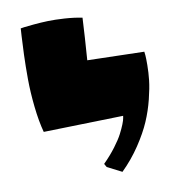

<svg xmlns="http://www.w3.org/2000/svg" viewBox="-97 -1016 1016 1102"><g transform="rotate(-10 410.5 -465.5)"><path d="M586.9 -318.4 122.1 -306.6Q104.5 -371.6 95.2 -457.3Q85.9 -543 85.4 -619.9Q85 -696.8 87.4 -763.2Q89.8 -829.6 92.5 -871.6Q95.2 -913.6 95.2 -914.6Q103 -916 116.9 -918Q130.9 -919.9 172.9 -923.8Q214.8 -927.7 255.9 -929Q296.9 -930.2 352.3 -926.8Q407.7 -923.3 455.1 -913.6Q449.7 -805.7 439.5 -668Q582 -665 770.5 -659.7Q771.5 -651.9 772.9 -638.2Q774.4 -624.5 774.2 -581.1Q773.9 -537.6 769 -493.4Q764.2 -449.2 748.3 -385.3Q732.4 -321.3 706.5 -261.2Q680.7 -201.2 634.5 -131.8Q588.4 -62.5 527.3 -2.4L442.9 -45.4L431.6 -65.4Q472.7 -106.4 503.7 -147.7Q534.7 -189 549.8 -218.3Q564.9 -247.6 574.2 -271.2Q583.5 -294.9 585 -306.6Z"/></g></svg>

Font: Noot
Style: Regular
Weight: 400
Designer: Amos Jerbi
Foundry: Amos Jerbi
Version: Version 1.000;PS 001.001;hotconv 1.0.56